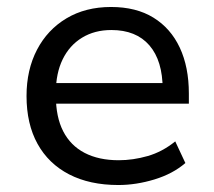

<svg xmlns="http://www.w3.org/2000/svg" viewBox="-20 -521 614 550"><path d="M319 9Q237 9 178 -21.5Q119 -52 87.5 -109Q56 -166 56 -246Q56 -321 86 -378.5Q116 -436 170.5 -468.5Q225 -501 298 -501Q370 -501 419.5 -470.5Q469 -440 495 -384.5Q521 -329 521 -253V-224H121V-283H464L446 -265Q446 -347 408 -391Q370 -435 299 -435Q251 -435 215 -413Q179 -391 159.5 -351Q140 -311 140 -256V-247Q140 -186 161 -145Q182 -104 222.5 -83Q263 -62 320 -62Q361 -62 403 -74Q445 -86 482 -116L511 -54Q475 -23 422.5 -7Q370 9 319 9Z"/></svg>

Font: Nunito Sans 9pt
Style: Regular
Weight: 400
Version: Version 3.101;gftools[0.9.27]